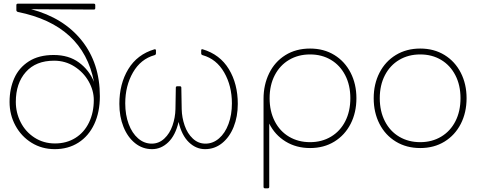

<svg xmlns="http://www.w3.org/2000/svg" viewBox="-20 -781 2604 1044"><path d="M498 -753V-737Q498 -729 490 -729L149 -731Q326 -684 424.5 -560.5Q523 -437 523 -258Q523 -171 492.5 -106Q462 -41 406.5 -5.5Q351 30 278 30Q208 30 152 -4.5Q96 -39 64 -98Q32 -157 32 -227Q32 -298 57.5 -355.5Q83 -413 137 -447.5Q191 -482 272 -482Q354 -482 409.5 -441Q465 -400 491 -336Q431 -645 77 -716Q69 -719 69 -726V-753Q69 -761 77 -761H490Q498 -761 498 -753ZM490 -237Q490 -289 462 -338.5Q434 -388 384.5 -419.5Q335 -451 274 -451Q175 -451 120.5 -389.5Q66 -328 66 -227Q66 -168 92.5 -116Q119 -64 168 -32.5Q217 -1 279 -1Q342 -1 390 -31Q438 -61 464 -115Q490 -169 490 -237Z M966 -304 968 -187Q969 -142 984 -98.5Q999 -55 1028.5 -27.5Q1058 0 1097 0Q1138 0 1171 -28.5Q1204 -57 1222.5 -107Q1241 -157 1241 -219Q1241 -314 1199 -387Q1157 -460 1082 -481Q1074 -483 1074 -491V-507Q1074 -515 1082 -513Q1176 -485 1224.5 -405Q1273 -325 1273 -216Q1273 -147 1250.5 -91Q1228 -35 1187.5 -2.5Q1147 30 1095 30Q1046 30 1007 -7.5Q968 -45 951 -118Q934 -45 895 -7.5Q856 30 807 30Q755 30 714.5 -2.5Q674 -35 651.5 -91Q629 -147 629 -216Q629 -325 677.5 -405Q726 -485 820 -513H822Q828 -513 828 -507V-491Q828 -483 820 -481Q745 -460 703 -387Q661 -314 661 -219Q661 -157 679.5 -107Q698 -57 731 -28.5Q764 0 805 0Q844 0 873.5 -27.5Q903 -55 918 -98.5Q933 -142 934 -187L936 -304Q936 -312 944 -312H958Q966 -312 966 -304Z M1413 235V-244Q1413 -320 1443.5 -382.5Q1474 -445 1531.5 -481Q1589 -517 1666 -517Q1741 -517 1798 -482Q1855 -447 1886.5 -385.5Q1918 -324 1918 -247Q1918 -169 1886.5 -107.5Q1855 -46 1798 -11Q1741 24 1666 24Q1591 24 1533 -11.5Q1475 -47 1444 -109V235Q1444 243 1436 243H1421Q1413 243 1413 235ZM1666 -8Q1730 -8 1780 -38Q1830 -68 1857.5 -122Q1885 -176 1885 -247Q1885 -318 1857 -372Q1829 -426 1779.5 -455.5Q1730 -485 1666 -485Q1602 -485 1552 -455.5Q1502 -426 1474 -372Q1446 -318 1446 -247Q1446 -176 1474 -121.5Q1502 -67 1552 -37.5Q1602 -8 1666 -8Z M2012 -247Q2012 -324 2043.5 -385.5Q2075 -447 2132.5 -482Q2190 -517 2265 -517Q2340 -517 2397 -482Q2454 -447 2485.5 -385.5Q2517 -324 2517 -247Q2517 -169 2485.5 -107.5Q2454 -46 2397 -11Q2340 24 2265 24Q2190 24 2132.5 -11Q2075 -46 2043.5 -107.5Q2012 -169 2012 -247ZM2484 -247Q2484 -318 2456 -372Q2428 -426 2378.5 -455.5Q2329 -485 2265 -485Q2201 -485 2151 -455.5Q2101 -426 2073 -372Q2045 -318 2045 -247Q2045 -176 2073 -121.5Q2101 -67 2151 -37.5Q2201 -8 2265 -8Q2329 -8 2379 -38Q2429 -68 2456.5 -122Q2484 -176 2484 -247Z"/></svg>

Font: LINE Seed JP_TTF Thin
Style: Regular
Weight: 250
Designer: LY Corporation & Fontrix & Fontworks
Version: Version 1.008